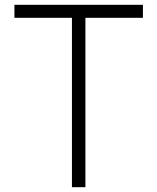

<svg xmlns="http://www.w3.org/2000/svg" viewBox="-20 -778 654 798"><path d="M574 -704H335V0H279V-704H40V-758H574Z"/></svg>

Font: Biryani ExtraLight
Style: Regular
Weight: 275
Designer: Dan Reynolds and Mathieu Reguer
Foundry: Dan Reynolds and Mathieu Reguer
Version: Version 1.004; ttfautohint (v1.1) -l 5 -r 5 -G 72 -x 0 -D la